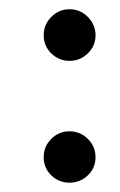

<svg xmlns="http://www.w3.org/2000/svg" viewBox="-20 -433 259 414"><path d="M90.6 -317.9Q74.2 -334 74.2 -356.9Q74.2 -379.9 90.6 -396.5Q106.9 -413.1 129.9 -413.1Q152.8 -413.1 169.4 -396.5Q186 -379.9 186 -356.9Q186 -334 169.4 -317.9Q152.8 -301.8 129.9 -301.8Q106.9 -301.8 90.6 -317.9ZM90.6 -54.9Q74.2 -70.8 74.2 -94Q74.2 -117.2 90.6 -133.5Q106.9 -149.9 129.9 -149.9Q152.8 -149.9 169.4 -133.5Q186 -117.2 186 -94Q186 -70.8 169.4 -54.9Q152.8 -39.1 129.9 -39.1Q106.9 -39.1 90.6 -54.9Z"/></svg>

Font: Linux Libertine
Style: Semibold
Weight: 600
Designer: Philipp H. Poll
Foundry: Philipp H. Poll
Version: Version 5.1.2 ; ttfautohint (v0.9)